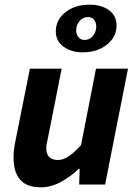

<svg xmlns="http://www.w3.org/2000/svg" viewBox="-20 -790 584 822"><path d="M155 12Q94 12 66 -21Q38 -54 38 -115Q38 -132 40 -150Q42 -168 46 -186L108 -496H244L186 -203Q183 -189 180.5 -177.5Q178 -166 178 -156Q178 -130 191 -117.5Q204 -105 228 -105Q251 -105 274.5 -121Q298 -137 327 -169L391 -496H528L430 0H319L321 -67H317Q284 -35 241.5 -11.5Q199 12 155 12ZM334 -566Q285 -566 252 -590Q219 -614 219 -656Q219 -705 260 -737.5Q301 -770 364 -770Q414 -770 446.5 -746.5Q479 -723 479 -680Q479 -632 438 -599Q397 -566 334 -566ZM343 -619Q363 -619 377.5 -636Q392 -653 392 -676Q392 -693 383 -705Q374 -717 356 -717Q336 -717 321 -700Q306 -683 306 -660Q306 -643 315.5 -631Q325 -619 343 -619Z"/></svg>

Font: Source Sans 3 ExtraLight
Style: Bold Italic
Weight: 700
Italic angle: -11°
Version: Version 3.052;hotconv 1.1.0;makeotfexe 2.6.0